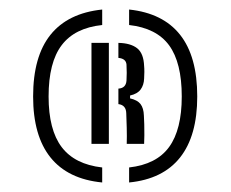

<svg xmlns="http://www.w3.org/2000/svg" viewBox="-20 -890 484 403"><path d="M194.5 -507Q122.5 -514 86 -559.5Q49.5 -605 49.5 -687.5Q49.5 -771.5 86 -817Q122.5 -862.5 194.5 -870V-837.5Q137 -831.5 109.5 -795.2Q82 -759 82 -687.5Q82 -617.5 109.5 -581.2Q137 -545 194.5 -538.5ZM172 -588V-800H208.5V-588ZM246 -588Q246.5 -604 246 -622Q245.5 -640 245 -652.5Q244.5 -669.5 228.5 -671.5V-704Q244.5 -705 245.5 -721Q246 -730 246 -737Q246 -744 245.5 -754.5Q244.5 -767 228.5 -768.5V-800Q254 -799.5 267.8 -788.8Q281.5 -778 282.5 -751.5Q283 -747 283 -739Q283 -731 282.5 -725Q282 -711.5 275.2 -702.2Q268.5 -693 253 -689.5V-683.5Q268.5 -680 275 -671.5Q281.5 -663 282 -647.5Q282.5 -640.5 282.8 -629Q283 -617.5 283 -606.2Q283 -595 282.5 -588ZM251 -507V-538.5Q308.5 -545 335 -581.5Q361.5 -618 361.5 -687.5Q361.5 -758.5 335 -794.8Q308.5 -831 251 -837.5V-870Q322 -862.5 358 -817Q394 -771.5 394 -687.5Q394 -605 358 -559.5Q322 -514 251 -507Z"/></svg>

Font: Big Shoulders Stencil Text Thin SemiBold
Style: Regular
Weight: 600
Version: Version 2.001